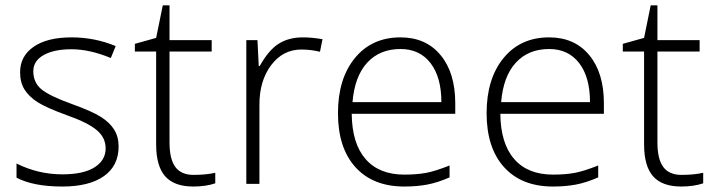

<svg xmlns="http://www.w3.org/2000/svg" viewBox="-20 -679 2643 709"><path d="M418 -138.2Q418 -66.9 363.8 -28.6Q309.6 9.8 210 9.8Q103.5 9.8 41 -22.9V-75.2Q121.1 -35.2 210 -35.2Q288.6 -35.2 329.3 -61.3Q370.1 -87.4 370.1 -130.9Q370.1 -170.9 337.6 -198.2Q305.2 -225.6 231 -252Q151.4 -280.8 119.1 -301.5Q86.9 -322.3 70.6 -348.4Q54.2 -374.5 54.2 -412.1Q54.2 -471.7 104.2 -506.3Q154.3 -541 244.1 -541Q330.1 -541 407.2 -508.8L389.2 -464.8Q311 -497.1 244.1 -497.1Q179.2 -497.1 141.1 -475.6Q103 -454.1 103 -416Q103 -374.5 132.6 -349.6Q162.1 -324.7 248 -293.9Q319.8 -268.1 352.5 -247.3Q385.3 -226.6 401.6 -200.2Q418 -173.8 418 -138.2Z M694.8 -33.2Q740.7 -33.2 774.9 -41V-2Q739.7 9.8 693.8 9.8Q623.5 9.8 590.1 -27.8Q556.6 -65.4 556.6 -146V-488.8H478V-517.1L556.6 -539.1L581.1 -659.2H606V-530.8H761.7V-488.8H606V-152.8Q606 -91.8 627.4 -62.5Q648.9 -33.2 694.8 -33.2Z M1098.6 -541Q1132.3 -541 1170.9 -534.2L1161.6 -487.8Q1128.4 -496.1 1092.8 -496.1Q1024.9 -496.1 981.4 -438.5Q938 -380.9 938 -293V0H889.6V-530.8H930.7L935.5 -435.1H939Q971.7 -493.7 1008.8 -517.3Q1045.9 -541 1098.6 -541Z M1473.1 9.8Q1357.4 9.8 1292.7 -61.5Q1228 -132.8 1228 -261.2Q1228 -388.2 1290.5 -464.6Q1353 -541 1459 -541Q1552.7 -541 1606.9 -475.6Q1661.1 -410.2 1661.1 -297.9V-258.8H1278.8Q1279.8 -149.4 1329.8 -91.8Q1379.9 -34.2 1473.1 -34.2Q1518.6 -34.2 1553 -40.5Q1587.4 -46.9 1640.1 -67.9V-23.9Q1595.2 -4.4 1557.1 2.7Q1519 9.8 1473.1 9.8ZM1459 -498Q1382.3 -498 1335.9 -447.5Q1289.6 -397 1281.7 -301.8H1609.9Q1609.9 -394 1569.8 -446Q1529.8 -498 1459 -498Z M2022 9.8Q1906.2 9.8 1841.6 -61.5Q1776.9 -132.8 1776.9 -261.2Q1776.9 -388.2 1839.4 -464.6Q1901.9 -541 2007.8 -541Q2101.6 -541 2155.8 -475.6Q2210 -410.2 2210 -297.9V-258.8H1827.6Q1828.6 -149.4 1878.7 -91.8Q1928.7 -34.2 2022 -34.2Q2067.4 -34.2 2101.8 -40.5Q2136.2 -46.9 2189 -67.9V-23.9Q2144 -4.4 2106 2.7Q2067.9 9.8 2022 9.8ZM2007.8 -498Q1931.2 -498 1884.8 -447.5Q1838.4 -397 1830.6 -301.8H2158.7Q2158.7 -394 2118.7 -446Q2078.6 -498 2007.8 -498Z M2496.6 -33.2Q2542.5 -33.2 2576.7 -41V-2Q2541.5 9.8 2495.6 9.8Q2425.3 9.8 2391.8 -27.8Q2358.4 -65.4 2358.4 -146V-488.8H2279.8V-517.1L2358.4 -539.1L2382.8 -659.2H2407.7V-530.8H2563.5V-488.8H2407.7V-152.8Q2407.7 -91.8 2429.2 -62.5Q2450.7 -33.2 2496.6 -33.2Z"/></svg>

Font: Zoram GWeb Light
Style: Regular
Weight: 300
Foundry: Ascender Corporation
Version: Version 1.000